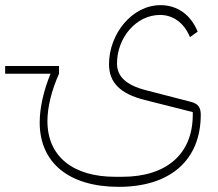

<svg xmlns="http://www.w3.org/2000/svg" viewBox="-106 -485 844 745"><path d="M-86 -199H90C64 -135 48 -68 48 -10C48 147 162 240 355 240C555 240 673 136 673 -40C673 -69 662 -83 634 -90L460 -135C383 -155 348 -188 348 -239C348 -337 421 -427 515 -427C567 -427 609 -395 631 -341L661 -362C635 -427 583 -465 517 -465C406 -465 317 -353 317 -236C317 -165 360 -121 456 -97L642 -50V-40C642 112 541 201 368 201H341C176 201 78 121 78 -15C78 -69 94 -134 123 -199V-229H-86Z"/></svg>

Font: IBM Plex Arabic ExtraLight
Style: Regular
Weight: 200
Designer: Mike Abbink, Paul van der Laan, Pieter van Rosmalen, Wael Morcos, Khajak Apelian
Foundry: Bold Monday
Version: Version 1.0